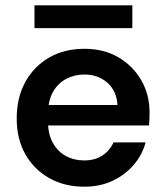

<svg xmlns="http://www.w3.org/2000/svg" viewBox="-20 -692 621 724"><path d="M298 12Q223 12 165.5 -20.5Q108 -53 75.5 -110.5Q43 -168 43 -245Q43 -323 75 -382Q107 -441 164.5 -474.5Q222 -508 298 -508Q372 -508 427 -475.5Q482 -443 513 -389Q544 -335 544 -267Q544 -257 543.5 -245Q543 -233 542 -219H129V-296H423Q420 -349 385 -380Q350 -411 298 -411Q261 -411 229.5 -394.5Q198 -378 179.5 -345Q161 -312 161 -262V-233Q161 -187 179 -154Q197 -121 228 -104Q259 -87 297 -87Q338 -87 366 -105.5Q394 -124 408 -155H529Q516 -107 483.5 -69.5Q451 -32 404 -10Q357 12 298 12ZM110 -586V-672H479V-586Z"/></svg>

Font: DM Sans 28pt SemiBold
Style: Regular
Weight: 600
Version: Version 4.004;gftools[0.9.30]